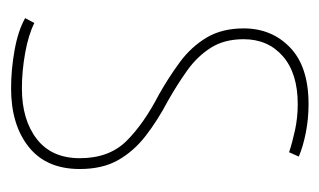

<svg xmlns="http://www.w3.org/2000/svg" viewBox="-138 -442 590 355"><g transform="rotate(90 157.5 -265.0)"><path d="M14 -16 23 -33Q45 -22 78.5 -16Q112 -10 144 -10Q202 -10 237.5 -37.5Q273 -65 273 -117Q273 -171 241.5 -203Q210 -235 156 -263Q124 -281 95.5 -302Q67 -323 50 -351.5Q33 -380 33 -420Q33 -472 68.5 -506Q104 -540 173 -540Q200 -540 225.5 -535Q251 -530 270 -522L262 -504Q244 -510 221 -515Q198 -520 173 -520Q116 -520 84.5 -492.5Q53 -465 53 -420Q53 -384 69 -359Q85 -334 111 -315.5Q137 -297 167 -280Q203 -261 231.5 -239Q260 -217 276.5 -188Q293 -159 293 -117Q293 -55 252 -22.5Q211 10 144 10Q109 10 73 3.5Q37 -3 14 -16Z"/></g></svg>

Font: Georama SemiCondensed Thin
Style: Regular
Weight: 100
Width: 4
Designer: Jean-Baptiste Levee
Foundry: Production Type
Version: Version 1.000